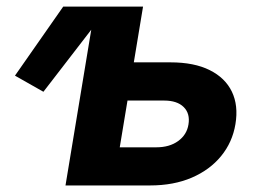

<svg xmlns="http://www.w3.org/2000/svg" viewBox="-20 -566 792 586"><path d="M112.5 -285.9 25.7 -335.1 173 -545.9H313ZM337.5 -375.7H500.3Q572.6 -375.7 620 -352Q667.4 -328.4 687.7 -286.2Q708 -243.9 698.6 -187.3Q689.5 -132 654.9 -89.7Q620.3 -47.4 565.1 -23.7Q509.9 0 438 0H179.9L270.2 -545.9H416.6L345.5 -116.4H457.2Q497.3 -116.4 523.7 -135.5Q550.2 -154.7 555.2 -186Q560.7 -219.3 540.7 -239.2Q520.7 -259.1 480.8 -259.1H317.8Z"/></svg>

Font: Inter Variable
Style: Italic
Weight: 400
Italic angle: -9.39999°
Designer: Rasmus Andersson
Foundry: rsms
Version: Version 4.001;git-9221beed3